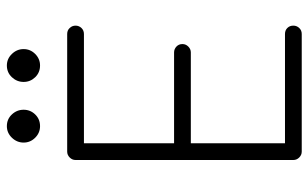

<svg xmlns="http://www.w3.org/2000/svg" viewBox="-194 -726 920 573"><g transform="rotate(-90 266.5 -440.0)"><path d="M100 0Q90 0 82.5 -7.5Q75 -15 75 -25V-675Q75 -685 82.5 -692.5Q90 -700 100 -700H451Q462 -700 469 -692.5Q476 -685 476 -675Q476 -665 469 -657.5Q462 -650 451 -650H125V-381H396Q406 -381 413.5 -374Q421 -367 421 -356Q421 -346 413.5 -338.5Q406 -331 396 -331H125V-50H451Q462 -50 469 -43Q476 -36 476 -25Q476 -15 469 -7.5Q462 0 451 0ZM176 -781Q156 -781 141.5 -795.5Q127 -810 127 -830Q127 -850 141.5 -865Q156 -880 176 -880Q197 -880 211 -865Q225 -850 225 -830Q225 -810 211 -795.5Q197 -781 176 -781ZM357 -781Q336 -781 322 -795.5Q308 -810 308 -830Q308 -850 322 -865Q336 -880 357 -880Q377 -880 391.5 -865Q406 -850 406 -830Q406 -810 391.5 -795.5Q377 -781 357 -781Z"/></g></svg>

Font: Zen Kurenaido
Style: ARC
Weight: 400
Designer: Yoshimichi Ohira
Foundry: Positype
Version: Version 1.001